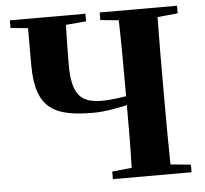

<svg xmlns="http://www.w3.org/2000/svg" viewBox="-53 -803 918 858"><g transform="rotate(-5 406.5 -373.5)"><path d="M772 -713V-747H425V-713L507 -705C510 -603 510 -499 510 -395V-364C466 -357 428 -353 403 -353C308 -353 267 -389 267 -526C267 -572 268 -642 270 -705L361 -713V-747H22V-713L100 -705V-538C100 -338 191 -303 359 -303C406 -303 458 -312 510 -324C510 -232 510 -137 507 -43L419 -34V0H772V-34L681 -43C679 -146 679 -249 679 -351V-395C679 -499 679 -603 681 -704Z"/></g></svg>

Font: Noto Serif CJK JP Black
Style: Regular
Weight: 900
Designer: Ryoko NISHIZUKA 西塚涼子 (kana & ideographs); Frank Grießhammer (Latin, Greek & Cyrillic); Wenlong ZHANG 张文龙 (bopomofo); San
Foundry: Adobe Systems Incorporated
Version: Version 1.001;PS 1.001;hotconv 16.6.54;makeotf.lib2.5.65590